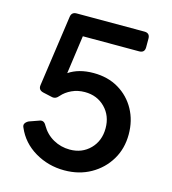

<svg xmlns="http://www.w3.org/2000/svg" viewBox="-112 -836 839 939"><g transform="rotate(15 307.5 -366.5)"><path d="M299 12Q218 12 150.5 -28Q83 -68 53 -138Q47 -150 52.5 -159Q58 -168 70 -174L118 -191Q141 -201 154 -176Q177 -136 215.5 -114.5Q254 -93 299 -93Q361 -93 401.5 -134Q442 -175 442 -239Q442 -302 401.5 -343Q361 -384 299 -384Q263 -384 233 -370Q203 -356 184 -334Q168 -314 148 -319L103 -329Q76 -335 80 -361L131 -719Q134 -745 160 -745H503Q531 -745 531 -717V-673Q531 -645 503 -645H218L191 -451Q241 -485 316 -485Q389 -485 443.5 -452.5Q498 -420 528.5 -364.5Q559 -309 559 -239Q559 -167 525 -110.5Q491 -54 432.5 -21Q374 12 299 12Z"/></g></svg>

Font: Pitagon Sans Text SemiBold
Style: Regular
Weight: 600
Designer: Travis Tran
Foundry: Pitagon
Version: Version 1.001; ttfautohint (v1.8.4.7-5d5b);gftools[0.9.26]